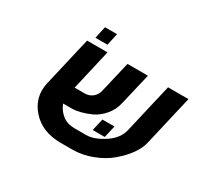

<svg xmlns="http://www.w3.org/2000/svg" viewBox="-147 -926 1199 1132"><g transform="rotate(30 452.5 -360.5)"><path d="M267 -721H349L331 -639H249ZM278 -208Q293 -168 326 -141.5Q359 -115 409 -115H488Q542 -115 609 -159Q674 -202 688 -265L766 -600H905L826 -260Q807 -175 707 -90Q661 -51 594.5 -25.5Q528 0 461 0H382Q255 0 184 -80Q113 -160 137 -265L215 -600H354L290 -323H358Q388 -323 410.5 -340.5Q433 -358 440 -387L490 -600H629L579 -387Q568 -336 535.5 -297.5Q503 -259 462 -240Q429 -225 394 -216Q362 -208 342 -208ZM526 -242H608L589 -160H507Z"/></g></svg>

Font: Miedinger
Style: Bold-Italic
Weight: 700
Italic angle: -13°
Version: Version 001.000